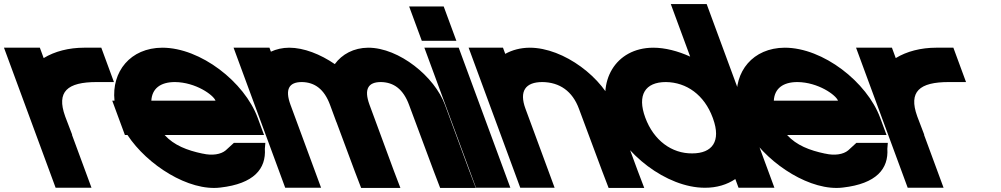

<svg xmlns="http://www.w3.org/2000/svg" viewBox="-234 -864 4955 950"><path d="M-17.9 -576.6C36 -609.8 107 -628 182.2 -628H267.2L329.8 -458H244.8C98.4 -458 44.5 -410.5 88.2 -288.9L90.4 -283L123.2 -197H122.1L187.4 -20L218.7 65H41.2L9.9 -20L-86.4 -281C-86.8 -282.2 -87.3 -283.4 -87.7 -284.6L-183 -543L-214.3 -628H-36.8Z M514.8 -366H832.3C822 -394 734.3 -457 631.6 -458C559.5 -458 518.1 -425.5 514.8 -366ZM396.7 -196H384L352.6 -281L321.3 -366H332.5C317.4 -509.5 411 -627.2 568.9 -628C758.7 -628 975.8 -458 1041.1 -281L1072.5 -196H987.5H580.5C627 -144.9 692 -119.9 767.9 -104H769C815.7 -93 859.1 -100 882.7 -120L923.2 -157H1078.9L1076.5 -128C1083.1 -29 1022.9 45 856.3 64C699.9 83.4 494.5 -47.4 396.7 -196Z M1422.6 -546.8C1458 -595.5 1516 -627.5 1587.9 -628C1740.9 -628 1917.4 -484 1967.7 -345L2087.5 -20L2120.2 66H1943.9L1911.4 -19L1790 -345C1761.3 -423 1714.2 -457 1650.6 -458C1587.8 -458 1566.1 -423.5 1593.9 -346.7L1594.5 -345L1625.9 -260L1714.4 -20L1747.2 66H1552.9L1520.4 -19L1430.7 -260H1430.4L1399 -345C1370.3 -423 1323.2 -457 1259.6 -458C1196.4 -458 1174.8 -423 1203.5 -345L1234.9 -260L1323.4 -20L1354.7 65H1177.2L1145.9 -20L1057.4 -260L1026 -345L953 -543L921.7 -628H1099.2L1106.4 -608.3C1133 -620.7 1163.4 -627.8 1196.9 -628C1269.4 -628 1351.2 -595.7 1422.6 -546.8Z M1938.1 -662H1853.1L1790.4 -832H1875.4H1876.4H1961.4L2024.1 -662H1939.1ZM1897 -543 1865.7 -628H2035.7L2067 -543L2259.9 -20L2291.2 65H2121.2L2089.9 -20Z M2265.9 -597.5C2300.3 -616.6 2341.3 -627.7 2386.9 -628C2556 -628 2753.1 -478 2808.2 -326L2921 -20L2953.7 66H2777.4L2744.9 -19L2630.5 -326C2598.4 -413 2535.1 -457 2449.6 -458C2365.6 -458 2333.9 -413 2366 -326L2397.4 -241L2478.9 -20L2510.2 65H2340.2L2308.9 -20L2227.4 -241L2196 -326L2116 -543L2084.7 -628H2254.7Z M2781.3 -282C2716 -459 2809.7 -627 2997.9 -628C3056.6 -628 3119.8 -611.6 3180.9 -583.9L3116.3 -759L3085 -844H3262.5L3293.8 -759L3468.5 -285.5L3469.8 -282L3566.4 -20L3597.7 65H3420.2L3404.3 21.9C3363.8 49.3 3312.7 65.3 3253.5 65C3063.7 65 2846.5 -105 2781.3 -282ZM2958.8 -282C3000.4 -169 3089.9 -104 3190.8 -105C3291.4 -105 3334 -165.8 3294.4 -276.1L3292.3 -282C3251 -394 3163.3 -457 3060.6 -458C2958.2 -458 2917.5 -394 2958.8 -282Z M3594.8 -366H3912.3C3902 -394 3814.3 -457 3711.6 -458C3639.5 -458 3598.1 -425.5 3594.8 -366ZM3476.7 -196H3464L3432.6 -281L3401.3 -366H3412.5C3397.4 -509.5 3491 -627.2 3648.9 -628C3838.7 -628 4055.8 -458 4121.1 -281L4152.5 -196H4067.5H3660.5C3707 -144.9 3772 -119.9 3847.9 -104H3849C3895.7 -93 3939.1 -100 3962.7 -120L4003.2 -157H4158.9L4156.5 -128C4163.1 -29 4102.9 45 3936.3 64C3779.9 83.4 3574.5 -47.4 3476.7 -196Z M4198.1 -576.6C4252 -609.8 4323 -628 4398.2 -628H4483.2L4545.8 -458H4460.8C4314.4 -458 4260.5 -410.5 4304.2 -288.9L4306.4 -283L4339.2 -197H4338.1L4403.4 -20L4434.7 65H4257.2L4225.9 -20L4129.6 -281C4129.2 -282.2 4128.7 -283.4 4128.3 -284.6L4033 -543L4001.7 -628H4179.2Z"/></svg>

Font: Nordica Plus
Style: NordicaClassicBkExtOpObl
Weight: 900
Version: Version 1.01